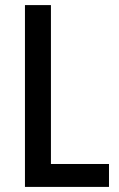

<svg xmlns="http://www.w3.org/2000/svg" viewBox="-20 -734 468 754"><path d="M78 0H408V-90H180V-714H78Z"/></svg>

Font: Noto Sans Armenian Condensed Medium
Style: Regular
Weight: 500
Width: 3
Designer: Monotype Design Team
Foundry: Monotype Imaging Inc.
Version: Version 2.008